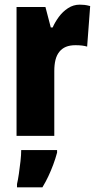

<svg xmlns="http://www.w3.org/2000/svg" viewBox="-20 -583 415 824"><path d="M322 -563Q332 -563 342 -562Q352 -561 367 -557L354 -383Q344 -386 332 -387.5Q320 -389 304 -389Q280 -389 263 -382Q246 -375 234.5 -360.5Q223 -346 218 -325.5Q213 -305 213 -278V0H51V-553H175L198 -465H206Q216 -488 232.5 -510.5Q249 -533 272 -548Q295 -563 322 -563ZM225 72Q218 98 208.5 123.5Q199 149 187.5 173.5Q176 198 162 221H53V207Q57 190 61 163Q65 136 68 108.5Q71 81 71 61H225Z"/></svg>

Font: Noto Sans Khmer ExtraCondensed Black
Style: Regular
Weight: 900
Width: 2
Designer: Danh Hong and the Monotype Design Team
Foundry: Monotype Imaging Inc.
Version: Version 2.004